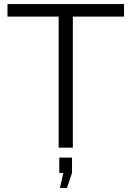

<svg xmlns="http://www.w3.org/2000/svg" viewBox="-20 -730 650 949"><path d="M276 199 293 125H273V49H336V125L311 199ZM593 -648H340V0H270V-648H17V-710H593Z"/></svg>

Font: PTCRaleway
Style: Regular
Weight: 400
Designer: Matt McInerney, Pablo Impallari, Rodrigo Fuenzalida
Foundry: Matt McInerney, Pablo Impallari, Rodrigo Fuenzalida
Version: Version 3.000g; ttfautohint (v1.5) -l 8 -r 28 -G 28 -x 14 -D